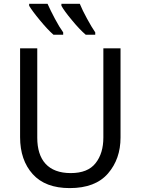

<svg xmlns="http://www.w3.org/2000/svg" viewBox="-20 -964 729 994"><path d="M515.1 -713.9V-252C515.1 -197.8 502 -153.8 475.1 -119.6C448.2 -85 405.3 -67.9 346.2 -67.9C229.5 -67.9 172.9 -135.3 172.9 -251V-713.9H84V-253.9C84 -174.3 106 -110.8 149.4 -62.5C192.9 -14.2 256.8 9.8 340.8 9.8C429.7 9.8 495.6 -15.6 539.1 -65.9C582.5 -116.2 604 -178.2 604 -252V-713.9ZM297.9 -944.3V-934.1C307.1 -917 325.2 -892.1 352.1 -859.9C378.9 -827.1 402.8 -802.2 423.8 -784.2H473.1V-796.4C460.4 -814.9 446.3 -838.4 430.7 -867.2C415 -896 402.3 -921.4 393.1 -944.3ZM130.9 -944.3V-934.1C141.1 -917 159.2 -892.1 186 -859.9C212.9 -827.1 236.3 -802.2 256.8 -784.2H307.1V-796.4C293.9 -814.9 279.3 -838.4 264.2 -867.2C249 -896 236.3 -921.4 226.1 -944.3Z"/></svg>

Font: Avrile Sans
Style: Regular
Weight: 400
Designer: Monotype Design Team, Google (font), Stefan Peev (BGR Cyrillic), Cristiano Sobral (main changes)
Foundry: The Avrile Sans Project Authors
Version: Version 3.110